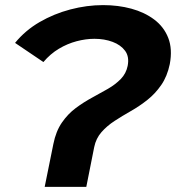

<svg xmlns="http://www.w3.org/2000/svg" viewBox="-20 -732 689 752"><path d="M155 0 189 -168Q199 -218 222.5 -252Q246 -286 277 -309Q308 -332 340.5 -349.5Q373 -367 402.5 -384Q432 -401 453 -422.5Q474 -444 480 -474Q487 -510 470 -533Q453 -556 421 -568Q389 -580 350 -580Q316 -580 280 -570.5Q244 -561 210.5 -541Q177 -521 150 -489L39 -564Q79 -613 135 -645.5Q191 -678 255.5 -695Q320 -712 384 -712Q443 -712 494.5 -698Q546 -684 584 -655.5Q622 -627 639 -583.5Q656 -540 645 -481Q635 -433 611.5 -399Q588 -365 557 -340.5Q526 -316 492.5 -297Q459 -278 429 -258.5Q399 -239 377.5 -214.5Q356 -190 349 -156L318 0Z"/></svg>

Font: Montserrat Thin
Style: Bold Italic
Weight: 700
Italic angle: -11.3°
Version: Version 9.000